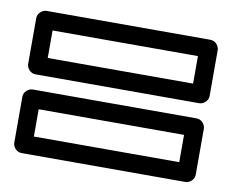

<svg xmlns="http://www.w3.org/2000/svg" viewBox="-53 -590 622 524"><g transform="rotate(10 257.5 -328.0)"><path d="M12.2 -155.8V-282.2Q12.2 -293 20 -300Q27.8 -307.1 37.1 -307.1H490.2Q501 -307.1 508.1 -299.3Q515.1 -291.5 515.1 -282.2V-155.8Q515.1 -145 507.3 -137.9Q499.5 -130.9 490.2 -130.9H37.1Q26.4 -130.9 19.3 -138.7Q12.2 -146.5 12.2 -155.8ZM12.2 -374V-500Q12.2 -510.7 20 -517.8Q27.8 -524.9 37.1 -524.9H490.2Q501 -524.9 508.1 -517.1Q515.1 -509.3 515.1 -500V-374Q515.1 -363.3 507.3 -356.2Q499.5 -349.1 490.2 -349.1H37.1Q26.4 -349.1 19.3 -356.9Q12.2 -364.7 12.2 -374ZM62 -181.2H464.8V-256.8H62ZM62 -398.9H464.8V-475.1H62Z"/></g></svg>

Font: Trueno ExtraBold Outline
Style: Regular
Weight: 800
Width: 6
Designer: Julieta Ulanovsky
Foundry: Julieta Ulanovsky
Version: Version 3.001b | FøM Fix